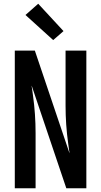

<svg xmlns="http://www.w3.org/2000/svg" viewBox="-20 -1005 540 1025"><path d="M59 0V-735H166L351 -187Q351 -191 350.5 -194.5Q350 -198 349 -202L344 -239Q337 -289 333.5 -339.5Q330 -390 330 -441V-735H441V0H334L149 -548Q149 -544 149.5 -540.5Q150 -537 151 -533L156 -496Q163 -446 166.5 -395.5Q170 -345 170 -294V0ZM264 -791 116 -925 184 -985 319 -839Z"/></svg>

Font: Iosevka SS04
Style: Bold
Weight: 700
Monospace: yes
Designer: Belleve Invis
Foundry: Belleve Invis
Version: Version 19.0.0; ttfautohint (v1.8.4)